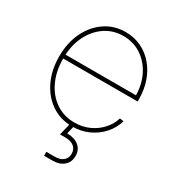

<svg xmlns="http://www.w3.org/2000/svg" viewBox="-176 -639 876 953"><g transform="rotate(30 262.5 -163.0)"><path d="M268.1 8.8Q200.7 8.8 148.9 -26.4Q97.2 -61.5 68.1 -122.6Q39.1 -183.6 39.1 -260.7Q39.1 -338.9 68.1 -399.4Q97.2 -460 148.4 -495.1Q199.7 -530.3 265.6 -530.3Q314.9 -530.3 355.7 -510.7Q396.5 -491.2 426.3 -456.3Q456.1 -421.4 472.2 -374.8Q488.3 -328.1 488.3 -272.9V-261.2H50.8V-283.7H474.1L465.8 -278.3Q465.8 -344.2 439.7 -396.2Q413.6 -448.2 368.4 -478Q323.2 -507.8 265.6 -507.8Q207 -507.8 160.9 -476.3Q114.7 -444.8 88.1 -389.6Q61.5 -334.5 61.5 -262.7V-261.7Q61.5 -189.9 87.4 -134Q113.3 -78.1 159.9 -45.9Q206.5 -13.7 268.1 -13.7Q313.5 -13.7 351.6 -31Q389.6 -48.3 416.5 -78.1Q443.4 -107.9 454.1 -144.5L476.6 -141.6Q464.8 -99.1 434.8 -64.9Q404.8 -30.8 361.8 -11Q318.8 8.8 268.1 8.8ZM220.7 204.1V181.6H268.6Q299.8 181.6 317.1 167.2Q334.5 152.8 334.5 127.4Q334.5 102.5 317.1 87.6Q299.8 72.8 265.1 72.8H236.3L255.9 -8.8H276.9V0L264.6 50.3Q308.1 51.3 332.5 71.8Q356.9 92.3 356.9 127.4Q356.9 162.6 333 183.3Q309.1 204.1 268.6 204.1Z"/></g></svg>

Font: Inter 28pt Thin
Style: Regular
Weight: 250
Designer: Rasmus Andersson
Foundry: rsms
Version: Version 4.001;git-66647c0bb